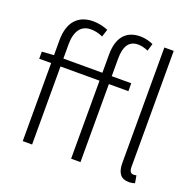

<svg xmlns="http://www.w3.org/2000/svg" viewBox="-140 -957 1145 1119"><g transform="rotate(20 432.5 -397.5)"><path d="M409 -533H167V-622C167 -702 199 -748 260 -748C285 -748 310 -743 335 -731L350 -778C321 -790 289 -797 258 -797C163 -797 109 -737 109 -626V-533L35 -528V-484H109V0H167V-484H409V0H467V-484H588V-533H467V-642C467 -717 492 -759 549 -759C569 -759 590 -754 612 -744L626 -790C601 -801 573 -808 546 -808C456 -808 409 -751 409 -645ZM800 -39C789 -37 784 -37 780 -37C767 -37 756 -48 756 -73V-795H698V-79C698 -17 722 13 770 13C788 13 798 10 808 7Z"/></g></svg>

Font: Noto Sans JP Light
Style: Regular
Weight: 300
Designer: Ryoko NISHIZUKA (kana & ideographs); Paul D. Hunt (Latin, Greek & Cyrillic); Wenlong ZHANG (bopomofo); Sandoll Communica
Foundry: Adobe Systems Incorporated
Version: Version 1.004;PS 1.004;hotconv 1.0.82;makeotf.lib2.5.63406